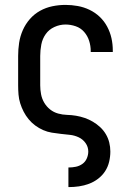

<svg xmlns="http://www.w3.org/2000/svg" viewBox="-20 -548 540 783"><path d="M259 215V135H260Q275 135 289.5 132Q304 129 316 120.5Q328 112 334 98Q340 84 340 70Q340 51 329 35.5Q318 20 301 12Q284 4 265.5 2Q247 0 228.5 -2Q210 -4 191.5 -7Q173 -10 156 -17.5Q139 -25 124 -36Q109 -47 97 -61.5Q85 -76 76.5 -92.5Q68 -109 62.5 -126.5Q57 -144 55.5 -162.5Q54 -181 54 -200V-320Q54 -347 58 -373.5Q62 -400 73 -425Q84 -450 102 -470.5Q120 -491 143.5 -504Q167 -517 193.5 -522.5Q220 -528 247 -528Q272 -528 297 -523.5Q322 -519 345 -508Q368 -497 386.5 -479.5Q405 -462 417 -439.5Q429 -417 434.5 -392.5Q440 -368 440 -342V-336H350V-340Q350 -361 343.5 -381.5Q337 -402 323 -418Q309 -434 288.5 -441Q268 -448 247 -448Q224 -448 202 -438Q180 -428 166.5 -409Q153 -390 148.5 -366.5Q144 -343 144 -320V-200Q144 -182 147.5 -163.5Q151 -145 160.5 -129Q170 -113 184.5 -101.5Q199 -90 217 -85Q235 -80 253.5 -79.5Q272 -79 290 -76Q308 -73 325.5 -67Q343 -61 359 -51.5Q375 -42 388.5 -29.5Q402 -17 411.5 -1Q421 15 425.5 33Q430 51 430 70Q430 91 425 112Q420 133 408.5 150.5Q397 168 380 181Q363 194 343 201.5Q323 209 302 212Q281 215 260 215Z"/></svg>

Font: Iosevka Medium
Style: Regular
Weight: 500
Monospace: yes
Designer: Belleve Invis
Foundry: Belleve Invis
Version: Version 32.5.0; ttfautohint (v1.8.4)